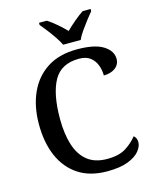

<svg xmlns="http://www.w3.org/2000/svg" viewBox="-136 -1021 900 1121"><g transform="rotate(-15 314.5 -460.5)"><path d="M372 10Q268 10 198 -36Q128 -82 92 -164.5Q56 -247 56 -358Q56 -466 93.5 -548.5Q131 -631 203.5 -677.5Q276 -724 384 -724Q490 -724 541.5 -691.5Q593 -659 593 -611Q593 -577 566 -556.5Q539 -536 496 -536Q496 -568 485 -598Q474 -628 449 -648Q424 -668 381 -668Q272 -668 227.5 -587.5Q183 -507 183 -358Q183 -267 204 -200Q225 -133 270.5 -96.5Q316 -60 390 -60Q462 -60 504 -87Q546 -114 572 -148Q590 -135 590 -108Q590 -82 567.5 -54.5Q545 -27 497 -8.5Q449 10 372 10ZM313 -771Q302 -794 284 -820.5Q266 -847 246 -873Q226 -899 210 -918V-931H257Q284 -914 313.5 -888.5Q343 -863 365 -840Q388 -863 418 -888.5Q448 -914 474 -931H522V-918Q506 -899 486 -873Q466 -847 447.5 -820.5Q429 -794 419 -771Z"/></g></svg>

Font: Noto Serif Tamil Medium
Style: Regular
Weight: 500
Designer: Indian Type Foundry, Tom Grace, and the Monotype Design Team
Foundry: Monotype Imaging Inc.
Version: Version 2.004; ttfautohint (v1.8.4.7-5d5b)